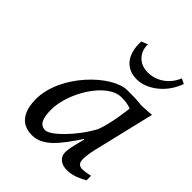

<svg xmlns="http://www.w3.org/2000/svg" viewBox="-190 -749 862 862"><g transform="rotate(45 241.0 -318.5)"><path d="M408 -138 479 -436C473 -436 464 -435 454 -434C436 -433 415 -431 403 -433C376 -436 363 -436 323 -436C227 -436 60 -274 60 -117C60 -61 78 10 162 10C233 10 280 -55 340 -144L342 -142L329 -90C323 -64 322 -52 322 -43C322 -4 354 10 384 10C424 10 458 -9 479 -20V-46L477 -49C459 -44 439 -42 429 -42C412 -42 400 -52 400 -74C400 -90 402 -111 408 -138ZM353 -219C304 -129 221 -48 189 -48C155 -48 142 -77 142 -133C142 -239 235 -395 326 -395C351 -395 368 -393 388 -385C388 -385 378 -283 353 -219ZM242 -647 212 -635C208 -550 248 -500 318 -500C377 -500 452 -549 482 -635L458 -647C435 -589 383 -557 331 -557C277 -557 241 -594 242 -647Z"/></g></svg>

Font: Libertinus Sans
Style: Italic
Weight: 400
Italic angle: -12°
Designer: Philipp H. Poll, Khaled Hosny
Foundry: Caleb Maclennan
Version: Version 7.050;RELEASE